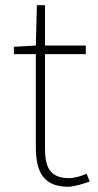

<svg xmlns="http://www.w3.org/2000/svg" viewBox="-20 -701 374 734"><path d="M33 -522V-494H117V-140C117 -48 143 13 241 13C259 13 292 4 323 -7L311 -37C292 -28 264 -20 244 -20C167 -20 152 -67 152 -135V-494H308V-527H152V-681H121L117 -527Z"/></svg>

Font: Kinto Sans Thin
Style: Regular
Weight: 100
Designer: Authors: Ryoko NISHIZUKA  (kana & ideographs); Paul D. Hunt (Latin, Greek & Cyrillic); Wenlong ZHANG  (bopomofo); Sandol
Foundry: Adobe Systems Incorporated, ookami Inc.
Version: Version 0.001